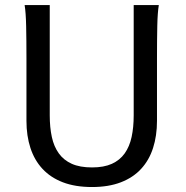

<svg xmlns="http://www.w3.org/2000/svg" viewBox="-20 -733 743 765"><path d="M612.8 -712.9Q607.9 -683.6 606.7 -630.1Q605.5 -576.7 605.5 -500.5V-251.5Q605.5 -191.9 589.8 -143.3Q574.2 -94.7 542.2 -60.1Q510.3 -25.4 461.4 -6.6Q412.6 12.2 346.7 12.2Q279.8 12.2 230.7 -6.6Q181.6 -25.4 149.4 -60.1Q117.2 -94.7 101.3 -143.3Q85.4 -191.9 85.4 -251.5V-500.5Q85.4 -572.8 84.2 -628.2Q83 -683.6 78.1 -712.9H178.2V-273.4Q178.2 -225.6 186.5 -187.3Q194.8 -148.9 214.4 -121.8Q233.9 -94.7 266.1 -80.3Q298.3 -65.9 346.7 -65.9Q394 -65.9 425.8 -80.3Q457.5 -94.7 476.8 -121.8Q496.1 -148.9 504.4 -187.3Q512.7 -225.6 512.7 -273.4V-712.9Z"/></svg>

Font: Andika
Style: Regular
Weight: 400
Designer: Victor Gaultney, Annie Olsen, Julie Remington, Don Collingsworth, Eric Hays
Foundry: SIL International
Version: Version 1.001